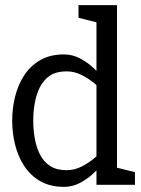

<svg xmlns="http://www.w3.org/2000/svg" viewBox="-20 -720 551 748"><path d="M355.8 -60V-700H435.8V-70ZM355.8 -60 435.8 -70V0H355.8ZM397.5 -153.3 424.2 -145Q424.2 -145 414.7 -129.5Q405.2 -114 387.4 -91.2Q369.7 -68.5 345.4 -45.8Q321.2 -23 291.7 -7.5Q262.2 8 229.2 8L239.2 -57Q270.5 -57 298.6 -71.5Q326.7 -86 349.2 -105.2Q371.8 -124.3 384.7 -138.8Q397.5 -153.3 397.5 -153.3ZM397.5 -346.7Q397.5 -346.7 384.7 -361.2Q371.8 -375.7 349.2 -394.3Q326.7 -413 298.6 -427.5Q270.5 -442 239.2 -442L229.2 -508Q262.2 -508 291.7 -492.5Q321.2 -477 345.4 -454.2Q369.7 -431.5 387.4 -408.8Q405.2 -386 414.7 -370.5Q424.2 -355 424.2 -355ZM239.2 -442Q200.3 -442 175.2 -425.7Q150.2 -409.3 135.9 -381.2Q121.7 -353.2 115.6 -319.2Q109.5 -285.3 109.5 -250Q109.5 -214.7 115.6 -180.2Q121.7 -145.8 135.9 -117.8Q150.2 -89.7 175.2 -73.3Q200.3 -57 239.2 -57L229.2 8Q175.5 8 137.2 -14Q98.8 -36 74.6 -73Q50.3 -110 38.9 -156Q27.5 -202 27.5 -250Q27.5 -298 38.9 -344Q50.3 -390 74.6 -427Q98.8 -464 137.2 -486Q175.5 -508 229.2 -508ZM285.8 -700H365.8L370.7 -629.2L285.8 -650.8ZM425.8 0 419.2 -70.8 505.8 -49.2V0Z"/></svg>

Font: Epunda Slab Light
Style: Regular
Weight: 300
Designer: Simon Atzbach
Foundry: typofactur
Version: Version 1.102